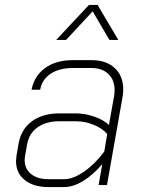

<svg xmlns="http://www.w3.org/2000/svg" viewBox="-20 -751 580 779"><path d="M45 -97Q45 -104 47 -120L55 -166Q65 -226 109 -258.5Q153 -291 221 -291H288Q324 -291 362 -278Q400 -265 422 -244L442 -356Q445 -371 445 -384Q445 -426 420 -450.5Q395 -475 351 -475H275Q220 -475 185 -451.5Q150 -428 143 -387H108Q119 -443 163 -475Q207 -507 275 -507H351Q411 -507 445.5 -475Q480 -443 480 -388Q480 -373 477 -356L414 0H380L395 -85Q357 -41 317 -16.5Q277 8 239 8H177Q116 8 80.5 -20.5Q45 -49 45 -97ZM240 -24Q277 -24 321.5 -55Q366 -86 403 -136L415 -207Q396 -230 360.5 -244.5Q325 -259 288 -259H221Q167 -259 132.5 -234.5Q98 -210 90 -165L82 -120Q80 -108 80 -102Q80 -66 106 -45Q132 -24 177 -24ZM341 -731H376L460 -589H424L356 -705L248 -589H208Z"/></svg>

Font: Bai Jamjuree ExtraLight
Style: Italic
Weight: 275
Italic angle: -10°
Version: Version 1.000; ttfautohint (v1.6)